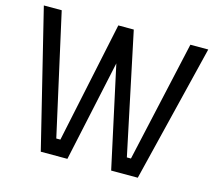

<svg xmlns="http://www.w3.org/2000/svg" viewBox="-104 -867 1118 996"><g transform="rotate(15 454.5 -368.5)"><path d="M194 0 13 -737H109L254 -87H276L413 -737H496L633 -87H655L800 -737H896L715 0H572L454 -544L337 0Z"/></g></svg>

Font: Tomorrow
Style: Regular
Weight: 400
Designer: Tony de Marco, Monica Rizzolli
Foundry: Just in Type
Version: Version 2.002